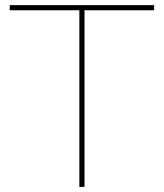

<svg xmlns="http://www.w3.org/2000/svg" viewBox="-20 -730 640 750"><path d="M582 -689.9H310.1V0H290V-689.9H18.1V-710H582Z"/></svg>

Font: Rawline Thin
Style: Regular
Weight: 250
Designer: Matt McInerney, Pablo Impallari, Rodrigo Fuenzalida
Foundry: Matt McInerney, Pablo Impallari, Rodrigo Fuenzalida
Version: Version 4.020;PS 004.020;hotconv 1.0.88;makeotf.lib2.5.64775